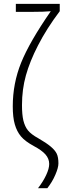

<svg xmlns="http://www.w3.org/2000/svg" viewBox="-20 -780 351 1006"><path d="M63 -717.8V-759.8H293V-721.2Q224.1 -629.9 179.2 -542Q136.2 -458.5 115.7 -384.8Q95.2 -311.5 95.2 -229Q95.2 -179.2 102.5 -148.4Q110.4 -116.7 126.5 -96.7Q143.1 -76.2 181.2 -55.2Q222.2 -31.7 246.1 -11.7Q268.6 7.3 277.3 25.4Q286.1 43.9 286.1 76.2Q286.1 98.6 270 135.7Q254.4 172.4 228 206.1H179.2Q206.5 170.4 221.7 137.7Q237.8 103.5 237.8 79.1Q237.8 51.3 217.8 28.8Q198.7 7.3 158.2 -14.2Q111.3 -39.6 89.8 -65.4Q68.4 -90.8 57.6 -128.4Q46.9 -165 46.9 -223.1Q46.9 -342.8 90.8 -451.7Q134.8 -560.5 246.1 -721.2Q211.4 -717.8 144 -717.8Z"/></svg>

Font: Germano
Style: Regular
Weight: 300
Width: 3
Foundry: Ascender Corporation
Version: Version 1.10; ttfautohint (v1.5)